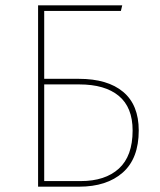

<svg xmlns="http://www.w3.org/2000/svg" viewBox="-20 -701 602 721"><path d="M276 -405Q384 -405 442.5 -356Q501 -307 501 -211Q501 -106 441 -53Q381 0 277 0H123V-681H439L434 -660H146V-405ZM283 -21Q375 -21 426.5 -68Q478 -115 478 -211Q478 -298 426 -341Q374 -384 278 -384H146V-21Z"/></svg>

Font: FiraGO Thin
Style: Regular
Weight: 100
Designer: bBox Type
Foundry: bBox Type GmbH
Version: Version 1.001;PS 001.001;hotconv 1.0.88;makeotf.lib2.5.64775